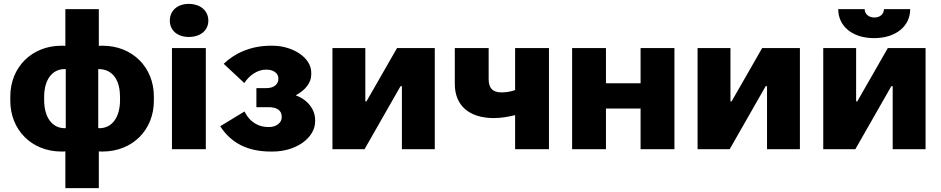

<svg xmlns="http://www.w3.org/2000/svg" viewBox="-20 -767 4838 987"><path d="M316 -720V-531C312 -532 304 -532 296 -532C143 -532 33 -421 33 -271V-249C33 -99 143 12 296 12C305 12 310 12 316 11V200H488V11C492 12 500 12 507 12C661 12 771 -99 771 -249V-271C771 -421 661 -532 507 -532C501 -532 495 -532 488 -531V-720ZM207 -269C207 -357 248 -412 313 -412C315 -412 317 -412 318 -411V-109C317 -108 315 -108 313 -108C248 -108 207 -164 207 -252ZM597 -269V-252C597 -164 556 -108 491 -108C489 -108 487 -108 485 -109V-412C568 -412 597 -343 597 -269Z M950 -577C1011 -577 1051 -611 1051 -661C1051 -712 1010 -747 950 -747C892 -747 853 -712 853 -661C853 -611 892 -577 950 -577ZM864 0H1038V-520H864Z M1372 12H1382C1503 12 1600 -59 1600 -143V-150C1600 -205 1561 -255 1500 -277C1549 -303 1580 -341 1580 -384V-394C1580 -472 1483 -532 1381 -532H1372C1266 -532 1184 -491 1130 -439L1236 -340C1260 -378 1302 -409 1347 -409H1351C1388 -409 1411 -388 1411 -365V-363C1411 -333 1388 -314 1349 -314H1298V-216H1361C1404 -216 1428 -199 1428 -168V-162C1428 -138 1402 -114 1364 -114H1358C1314 -114 1266 -135 1237 -194L1112 -118C1170 -29 1256 12 1372 12Z M1689 0H1854L2039 -324H2046V0H2215V-520H2021L1864 -246H1858V-520H1689Z M2628 0H2802V-520H2628V-304C2606 -296 2582 -292 2558 -292C2511 -292 2492 -316 2492 -360V-520H2318V-335C2318 -227 2389 -160 2519 -160C2556 -160 2589 -166 2628 -175Z M2921 0H3095V-209H3273V0H3447V-520H3273V-339H3095V-520H2921Z M3566 0H3731L3916 -324H3923V0H4092V-520H3898L3741 -246H3735V-520H3566Z M4289 -720C4289 -632 4362 -571 4473 -571C4585 -571 4659 -632 4659 -720H4524C4524 -695 4504 -677 4475 -677C4447 -677 4425 -694 4425 -720ZM4212 0H4377L4562 -324H4569V0H4738V-520H4544L4387 -246H4381V-520H4212Z"/></svg>

Font: Fixel Display ExtraBold
Style: Regular
Weight: 800
Designer: AlfaBravo + MacPaw
Foundry: Kyrylo Tkachov, Marchela Mozhyna, Serhii Makarenko, Maria Weinstein, Zakhar Kryvoshyya
Version: Version 1.211